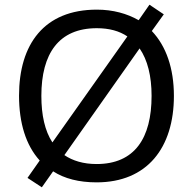

<svg xmlns="http://www.w3.org/2000/svg" viewBox="-20 -766 821 817"><path d="M720 -358C720 -475 687 -570 626 -634L677 -705L616 -746L570 -680C521 -708 461 -725 392 -725C168 -725 61 -578 61 -359C61 -243 90 -148 149 -83L97 -9L158 31L206 -37C254 -6 316 10 391 10C606 10 720 -137 720 -358ZM156 -358C156 -538 230 -646 392 -646C445 -646 488 -634 522 -611L203 -160C171 -209 156 -276 156 -358ZM625 -358C625 -178 553 -68 391 -68C335 -68 289 -82 254 -106L574 -560C608 -511 625 -442 625 -358Z"/></svg>

Font: Noto Sans Mro
Style: Regular
Weight: 400
Designer: Monotype Design Team
Foundry: Monotype Imaging Inc.
Version: Version 2.001